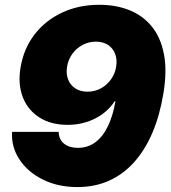

<svg xmlns="http://www.w3.org/2000/svg" viewBox="-20 -759 705 791"><path d="M298.8 11.7Q218.8 11.7 156.5 -19.3Q94.2 -50.3 60.1 -102.1Q25.9 -153.8 29.8 -215.8H221.7Q222.7 -183.6 244.4 -166.7Q266.1 -149.9 300.8 -149.9Q342.8 -149.9 374 -173.8Q405.3 -197.8 425.5 -241Q445.8 -284.2 455.6 -341.8H452.6Q431.6 -310.5 401.6 -288.8Q371.6 -267.1 335.2 -255.9Q298.8 -244.6 259.3 -244.6Q190.4 -244.6 142.6 -274.9Q94.7 -305.2 74 -358.6Q53.2 -412.1 64.5 -480Q77.1 -557.6 121.6 -616Q166 -674.3 235.1 -706.8Q304.2 -739.3 389.2 -739.3Q457 -739.3 512.2 -717.5Q567.4 -695.8 604.5 -650.9Q641.6 -606 655.3 -536.6Q668.9 -467.3 652.8 -372.1Q638.2 -283.7 608.2 -212.9Q578.1 -142.1 533.4 -91.8Q488.8 -41.5 429.9 -14.9Q371.1 11.7 298.8 11.7ZM340.8 -381.3Q362.8 -381.3 382.3 -388.9Q401.9 -396.5 417.7 -410.4Q433.6 -424.3 444.3 -443.1Q455.1 -461.9 458.5 -484.4Q463.4 -514.2 454.1 -537.6Q444.8 -561 424.6 -574.2Q404.3 -587.4 375 -587.4Q346.2 -587.4 320.8 -574.2Q295.4 -561 278.3 -537.6Q261.2 -514.2 256.3 -484.4Q251.5 -454.6 260.7 -431.2Q270 -407.7 290.8 -394.5Q311.5 -381.3 340.8 -381.3Z"/></svg>

Font: Inter 20pt Black
Style: Italic
Weight: 900
Italic angle: -9.3988°
Version: Version 4.001;git-66647c0bb